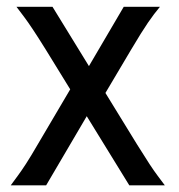

<svg xmlns="http://www.w3.org/2000/svg" viewBox="-20 -555 535 575"><path d="M367.2 0 117.2 -406.2Q93.8 -443.8 78.6 -466.6Q63.5 -489.3 52.2 -504.4Q41 -519.5 29.3 -534.7H137.2L390.1 -123Q414.1 -84.5 428.2 -63Q442.4 -41.5 452.4 -28.3Q462.4 -15.1 473.6 0ZM12.2 0Q23.4 -15.6 33.7 -29.3Q43.9 -43 57.9 -64.5Q71.8 -85.9 94.2 -124.5L218.3 -335L253.9 -231L118.2 0ZM271 -234.9 235.4 -338.4 350.6 -534.7H459Q441.4 -513.7 423.1 -487.1Q404.8 -460.4 372.6 -406.2Z"/></svg>

Font: Harmattan SemiBold
Style: Regular
Weight: 600
Designer: George W. Nuss III and SIL International
Foundry: SIL International
Version: Version 4.000